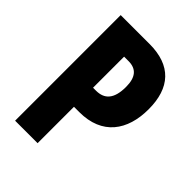

<svg xmlns="http://www.w3.org/2000/svg" viewBox="-207 -816 918 918"><g transform="rotate(45 252.0 -357.0)"><path d="M257 -714H62V0H214V-246H250C404 -246 475 -347 475 -490C475 -635 403 -714 257 -714ZM244 -585C297 -585 323 -554 323 -489C323 -407 290 -375 234 -375H214V-585Z"/></g></svg>

Font: Noto Sans Khmer UI ExtraCondensed ExtraBold
Style: Regular
Weight: 800
Width: 2
Designer: Danh Hong and the Monotype Design Team
Foundry: Monotype Imaging Inc.
Version: Version 2.002